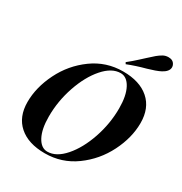

<svg xmlns="http://www.w3.org/2000/svg" viewBox="-218 -1113 1213 1283"><g transform="rotate(30 388.5 -471.0)"><path d="M495 -722Q623 -722 695 -659Q767 -596 767 -481Q767 -368 709 -252.5Q651 -137 547 -61.5Q443 14 313 14Q185 14 113.5 -49Q42 -112 42 -226Q42 -339 99.5 -455Q157 -571 261 -646.5Q365 -722 495 -722ZM214 -213Q214 -116 244 -60Q274 -4 322 -4Q390 -4 453 -76Q516 -148 555 -262Q594 -376 594 -495Q594 -592 564 -648Q534 -704 486 -704Q418 -704 355 -632Q292 -560 253 -446Q214 -332 214 -213ZM582 -876Q613 -905 630.5 -919.5Q648 -934 667 -945Q686 -956 710 -956Q745 -956 758 -929Q763 -920 763 -909Q763 -892 751 -877.5Q739 -863 718 -852Q701 -843 675.5 -834Q650 -825 622 -817Q547 -797 484 -772L477 -784Q516 -815 546 -843Q576 -871 582 -876Z"/></g></svg>

Font: Playfair Display SC
Style: Bold Italic
Weight: 700
Italic angle: -14°
Designer: Claus Eggers Sørensen
Foundry: Claus Eggers Sørensen
Version: Version 1.200; ttfautohint (v1.6)